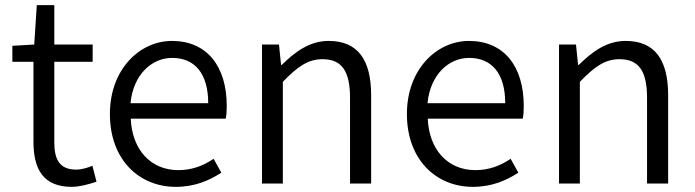

<svg xmlns="http://www.w3.org/2000/svg" viewBox="-20 -713 2702 746"><path d="M259 13C289 13 325 3 355 -7L339 -69C321 -61 296 -54 276 -54C211 -54 191 -94 191 -160V-473H340V-540H191V-693H123L113 -540L28 -535V-473H110V-163C110 -58 146 13 259 13Z M663 13C738 13 793 -12 840 -42L810 -96C770 -69 726 -52 673 -52C565 -52 493 -132 488 -252H857C860 -265 861 -283 861 -301C861 -457 783 -554 648 -554C524 -554 407 -445 407 -270C407 -92 521 13 663 13ZM487 -312C498 -423 569 -488 649 -488C737 -488 789 -427 789 -312Z M998 0H1079V-395C1135 -453 1176 -483 1233 -483C1308 -483 1340 -437 1340 -333V0H1422V-343C1422 -481 1370 -554 1257 -554C1183 -554 1127 -512 1075 -461H1072L1064 -540H998Z M1817 13C1892 13 1947 -12 1994 -42L1964 -96C1924 -69 1880 -52 1827 -52C1719 -52 1647 -132 1642 -252H2011C2014 -265 2015 -283 2015 -301C2015 -457 1937 -554 1802 -554C1678 -554 1561 -445 1561 -270C1561 -92 1675 13 1817 13ZM1641 -312C1652 -423 1723 -488 1803 -488C1891 -488 1943 -427 1943 -312Z M2152 0H2233V-395C2289 -453 2330 -483 2387 -483C2462 -483 2494 -437 2494 -333V0H2576V-343C2576 -481 2524 -554 2411 -554C2337 -554 2281 -512 2229 -461H2226L2218 -540H2152Z"/></svg>

Font: Source Han Sans JP Normal
Style: Regular
Weight: 350
Designer: Ryoko NISHIZUKA 西塚涼子 (kana, bopomofo & ideographs); Paul D. Hunt (Latin, Greek & Cyrillic); Sandoll Communications 산돌커뮤니
Foundry: Adobe
Version: Version 2.002;hotconv 1.0.116;makeotfexe 2.5.65601